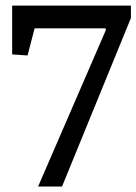

<svg xmlns="http://www.w3.org/2000/svg" viewBox="-20 -681 498 701"><path d="M24.4 -660.6H458V-615.2L206.5 0H119.1L367.2 -572.8L364.3 -577.6H106.4L80.6 -478.5L24.4 -482.4Z"/></svg>

Font: NoticiaText-Regular
Style: Regular
Weight: 400
Designer: JM Sole
Foundry: JM Sole
Version: Version 1.003